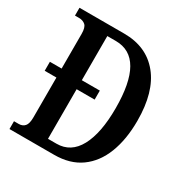

<svg xmlns="http://www.w3.org/2000/svg" viewBox="-165 -847 943 979"><g transform="rotate(30 306.5 -357.0)"><path d="M24 0V-46H52Q74 -46 87 -60.5Q100 -75 100 -113V-347H31V-400H100V-604Q100 -642 85.5 -655Q71 -668 48 -668H24V-714H287Q419 -714 493.5 -623Q568 -532 568 -362Q568 -253 536.5 -171.5Q505 -90 442.5 -45Q380 0 287 0ZM269 -55Q353 -55 396.5 -135.5Q440 -216 440 -362Q440 -660 269 -660H219V-400H325V-347H219V-55Z"/></g></svg>

Font: Noto Serif Georgian ExtraCondensed SemiBold
Style: Regular
Weight: 600
Width: 2
Designer: Monotype Design Team, Akaki Razmadze
Foundry: Google LLC
Version: Version 2.003; ttfautohint (v1.8.4.7-5d5b)